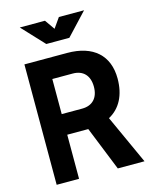

<svg xmlns="http://www.w3.org/2000/svg" viewBox="-131 -983 847 1068"><g transform="rotate(-15 293.0 -449.0)"><path d="M60.1 0H189V-253.9H306.6H310.1L412.1 0H565.9L437 -282.7C503.9 -318.8 540.5 -388.2 540.5 -483.4C540.5 -617.2 455.6 -693.4 306.6 -693.4H60.1ZM189 -372.6V-574.7H306.6C366.2 -574.7 401.4 -538.1 401.4 -473.6C401.4 -409.7 366.2 -372.6 306.6 -372.6ZM207 -771.5H339.8L458.5 -898.4H313.5L273.4 -841.3L233.4 -898.4H88.4Z"/></g></svg>

Font: CaskaydiaCove Nerd Font
Style: Bold
Weight: 700
Designer: Aaron Bell
Foundry: Saja Typeworks
Version: Version 2111.1;Nerd Fonts 2.3.0